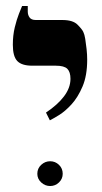

<svg xmlns="http://www.w3.org/2000/svg" viewBox="-20 -617 342 643"><path d="M147 -214 134 -240Q173 -266 194.5 -294.5Q216 -323 216 -353Q216 -376 205.5 -386.5Q195 -397 167 -397H88Q53 -397 38 -412.5Q23 -428 23 -467Q23 -499 29.5 -525.5Q36 -552 43.5 -571Q51 -590 54 -597H73V-578Q73 -567 79 -558.5Q85 -550 100 -550H189Q224 -550 239.5 -534.5Q255 -519 259 -510Q263 -502 265.5 -486.5Q268 -471 270 -452.5Q272 -434 272 -417Q272 -364 256.5 -327.5Q241 -291 219.5 -267.5Q198 -244 177.5 -231.5Q157 -219 147 -214ZM148 6Q131 6 118 -6Q105 -18 105 -35Q105 -53 118 -65Q131 -77 148 -77Q165 -77 177.5 -65Q190 -53 190 -35Q190 -18 177.5 -6Q165 6 148 6Z"/></svg>

Font: Frank Ruhl Libre SemiBold
Style: Regular
Weight: 600
Designer: Yanek Iontef
Foundry: Fontef
Version: Version 6.003;gftools[0.9.30]